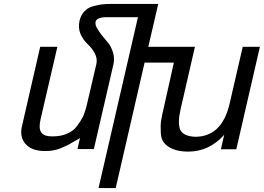

<svg xmlns="http://www.w3.org/2000/svg" viewBox="-20 -764 1352 984"><path d="M474 -436Q480 -465 465 -492Q451 -518 429 -538Q406 -560 393 -589Q379 -622 388 -659Q394 -685 411 -704Q428 -723 451 -730Q477 -738 498 -741Q520 -744 552 -744H791L740 -524H979L905 -202Q890 -135 903 -101Q917 -66 980 -63Q1118 -63 1157 -234L1224 -524H1312L1191 1H1112L1129 -73Q1052 13 944 13Q897 13 864 -1Q835 -14 820 -33Q805 -52 804 -85Q802 -125 806 -147Q810 -174 821 -219L871 -443H721L573 200H485L687 -676H529Q476 -676 470 -653Q467 -637 477 -620Q491 -597 503 -582Q525 -556 536 -542Q552 -521 560 -492Q568 -461 561 -433L461 0H377L390 -56Q388 -55 383.5 -52.5Q379 -50 371.5 -45.5Q364 -41 358 -38Q352 -35 345 -30.5Q338 -26 334 -24Q330 -22 328 -21Q318 -17 302 -9Q289 -3 273 2Q264 4 245 8Q234 10 210 10Q144 10 112 -25Q80 -60 92 -115L186 -524H274L188 -153Q177 -107 191 -86Q205 -65 246 -65Q292 -65 322 -78Q355 -92 373 -116Q393 -142 403 -162Q413 -181 422 -214Z"/></svg>

Font: Miedinger
Style: Italic
Weight: 400
Italic angle: -13°
Version: Version 001.000